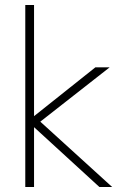

<svg xmlns="http://www.w3.org/2000/svg" viewBox="-20 -747 502 767"><path d="M81 0V-727H116V-283L361 -478H418L141 -261L428 0H377L116 -239V0Z"/></svg>

Font: Zen Kaku Gothic New Light
Style: Regular
Weight: 300
Designer: Yoshimichi Ohira
Foundry: Positype
Version: Version 1.002